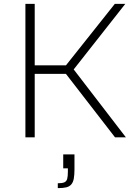

<svg xmlns="http://www.w3.org/2000/svg" viewBox="-20 -708 706 990"><path d="M111 0V-688H159V-371H320L572 -688H626L360 -350L629 0H573L320 -327H159V0ZM278 262V237Q301 237 312 232Q323 227 326.5 214Q330 201 330 177V160H306V88H364V165Q364 194 360.5 213Q357 232 347.5 243Q338 254 321.5 258Q305 262 278 262Z"/></svg>

Font: Saira Thin ExtraLight
Style: Regular
Weight: 250
Version: Version 1.101